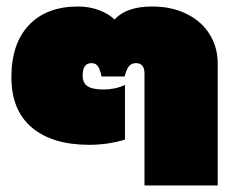

<svg xmlns="http://www.w3.org/2000/svg" viewBox="-20 -570 724 590"><path d="M424 -344Q424 -376 398 -376Q383 -376 375.5 -365.5Q368 -355 363 -335H292Q288 -355 281.5 -365.5Q275 -376 261 -376Q234 -376 234 -338Q234 -315 249 -305Q264 -295 299 -295Q334 -295 364 -309V-141Q312 -125 254 -125Q141 -125 78 -178Q15 -231 15 -333Q15 -436 69 -493Q123 -550 220 -550Q255 -550 285 -538.5Q315 -527 332 -510Q368 -550 448 -550Q507 -550 553 -527.5Q599 -505 624 -465Q649 -425 649 -375V0H424Z"/></svg>

Font: Prompt Black
Style: Regular
Weight: 900
Designer: Katatrad Team
Foundry: CadsonDemak
Version: Version 1.000